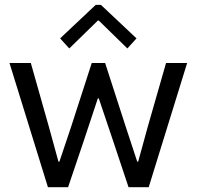

<svg xmlns="http://www.w3.org/2000/svg" viewBox="-20 -780 819 800"><path d="M19.5 -517.6H108.4L183.6 -252L223.6 -106.4H227.5L276.4 -252L362.3 -517.6H418L503.9 -252L551.8 -106.4H555.7L595.7 -252L671.9 -517.6H759.8L599.6 0H515.6L452.1 -190.4L391.6 -370.1H387.7L328.1 -190.4L263.7 0H179.7ZM230.5 -620.1 378.9 -759.8H400.4L548.8 -620.1L510.7 -578.1L391.6 -694.3H387.7L268.6 -578.1Z"/></svg>

Font: Reddit Sans Fudge
Style: Regular
Weight: 400
Designer: Stephen Hutchings
Foundry: Reddit
Version: Version 1.011